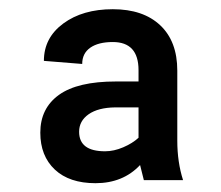

<svg xmlns="http://www.w3.org/2000/svg" viewBox="-20 -741 486 423"><path d="M296.9 -344.2 288.6 -377.4Q251 -337.4 190.4 -337.4Q132.8 -337.4 100.8 -367.4Q68.8 -397.5 68.8 -448.7Q68.8 -502.4 109.9 -532Q150.9 -561.5 235.4 -561.5H285.2V-586.4Q285.2 -648.4 228.5 -648.4Q196.8 -648.4 179 -636Q161.1 -623.5 161.1 -600.1L76.7 -606.9Q76.7 -657.7 119.4 -689.2Q162.1 -720.7 228.5 -720.7Q295.4 -720.7 333 -685.3Q370.6 -649.9 370.6 -585.4V-431.2Q370.6 -383.8 383.3 -344.2ZM211.4 -407.7Q231 -407.7 251.5 -416.5Q272 -425.3 285.2 -437.5V-504.4H233.4Q196.3 -503.9 175.3 -489.3Q154.3 -474.6 154.3 -450.7Q154.3 -407.7 211.4 -407.7Z"/></svg>

Font: Vazir Medium
Style: Medium
Weight: 500
Designer: Saber Rastikerdar
Foundry: Saber Rastikerdar
Version: Version 30.0.0